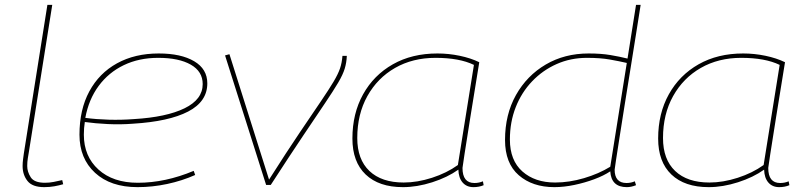

<svg xmlns="http://www.w3.org/2000/svg" viewBox="-20 -760 3314 790"><path d="M175 -740H195L99 -136Q97 -124 94.5 -109Q92 -94 92 -77Q92 -53 106.5 -30.5Q121 -8 165 -8Q184 -8 201 -11.5Q218 -15 236 -19L240 -2Q223 3 203.5 6.5Q184 10 162 10Q113 10 93 -15.5Q73 -41 73 -77Q73 -91 75 -105.5Q77 -120 78 -128Z M783 -40Q729 -16 668 -3Q607 10 546 10Q435 10 371 -49Q307 -108 307 -206Q307 -309 347.5 -384Q388 -459 461.5 -499.5Q535 -540 633 -540Q725 -540 779 -508Q833 -476 833 -417Q833 -342 754 -301Q675 -260 527 -251Q476 -247 424 -249.5Q372 -252 329 -258Q325 -233 325 -206Q325 -117 385 -62.5Q445 -8 547 -8Q660 -8 777 -57ZM631 -522Q552 -522 489.5 -492Q427 -462 386 -406.5Q345 -351 331 -275Q376 -269 427.5 -267.5Q479 -266 531 -270Q665 -278 739.5 -314.5Q814 -351 814 -414Q814 -466 765 -494Q716 -522 631 -522Z M1094 1H1075L906 -532L924 -537L1087 -21Q1162 -139 1214.5 -216.5Q1267 -294 1300.5 -343.5Q1334 -393 1352.5 -424Q1371 -455 1379 -478.5Q1387 -502 1389 -530H1407Q1406 -503 1398.5 -478Q1391 -453 1371.5 -420Q1352 -387 1317 -335Q1282 -283 1227.5 -202Q1173 -121 1094 1Z M1928 10Q1900 10 1883.5 -9Q1867 -28 1866 -62Q1821 -30 1758.5 -10Q1696 10 1638 10Q1539 10 1484.5 -42Q1430 -94 1430 -190Q1430 -293 1474 -372Q1518 -451 1596.5 -495.5Q1675 -540 1780 -540Q1826 -540 1871.5 -530.5Q1917 -521 1952 -504Q1931 -376 1915.5 -279Q1900 -182 1891.5 -127Q1883 -72 1883 -69Q1883 -7 1932 -7Q1951 -7 1967 -14L1970 2Q1951 10 1928 10ZM1864 -81 1930 -493Q1870 -522 1772 -522Q1678 -522 1605.5 -480.5Q1533 -439 1491.5 -364.5Q1450 -290 1450 -192Q1450 -104 1500 -56.5Q1550 -9 1641 -9Q1697 -9 1757.5 -28.5Q1818 -48 1864 -81Z M2559 10Q2495 10 2491 -55Q2464 -37 2425 -22.5Q2386 -8 2343 1Q2300 10 2261 10Q2171 10 2114.5 -39Q2058 -88 2058 -184Q2058 -289 2103 -369Q2148 -449 2225.5 -494.5Q2303 -540 2402 -540Q2453 -540 2491.5 -533.5Q2530 -527 2562 -519L2597 -740H2616Q2608 -691 2597.5 -623Q2587 -555 2574.5 -479Q2562 -403 2550.5 -330Q2539 -257 2529.5 -197Q2520 -137 2514.5 -100.5Q2509 -64 2509 -62Q2509 -7 2558 -7Q2576 -7 2592 -14L2597 2Q2577 10 2559 10ZM2264 -9Q2322 -9 2383 -27Q2444 -45 2491 -74L2559 -501Q2529 -508 2489.5 -515Q2450 -522 2395 -522Q2328 -522 2270.5 -496.5Q2213 -471 2169.5 -425.5Q2126 -380 2102 -319Q2078 -258 2078 -186Q2078 -100 2129.5 -54.5Q2181 -9 2264 -9Z M3186 10Q3158 10 3141.5 -9Q3125 -28 3124 -62Q3079 -30 3016.5 -10Q2954 10 2896 10Q2797 10 2742.5 -42Q2688 -94 2688 -190Q2688 -293 2732 -372Q2776 -451 2854.5 -495.5Q2933 -540 3038 -540Q3084 -540 3129.5 -530.5Q3175 -521 3210 -504Q3189 -376 3173.5 -279Q3158 -182 3149.5 -127Q3141 -72 3141 -69Q3141 -7 3190 -7Q3209 -7 3225 -14L3228 2Q3209 10 3186 10ZM3122 -81 3188 -493Q3128 -522 3030 -522Q2936 -522 2863.5 -480.5Q2791 -439 2749.5 -364.5Q2708 -290 2708 -192Q2708 -104 2758 -56.5Q2808 -9 2899 -9Q2955 -9 3015.5 -28.5Q3076 -48 3122 -81Z"/></svg>

Font: Georama Extended Thin
Style: Italic
Weight: 100
Width: 7
Italic angle: -9°
Designer: Jean-Baptiste Levee
Foundry: Production Type
Version: Version 1.000